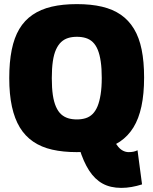

<svg xmlns="http://www.w3.org/2000/svg" viewBox="-20 -730 746 934"><path d="M536 -45Q545 -28 555.5 -15.5Q566 -3 579 3.5Q592 10 606 10Q618 10 628.5 8Q639 6 649 1L671 167Q646 175 620.5 179.5Q595 184 570 184Q517 184 479 163Q441 142 413.5 99.5Q386 57 366 -8ZM354 -149Q377 -149 396.5 -155Q416 -161 430.5 -175.5Q445 -190 454.5 -213Q464 -236 469.5 -270.5Q475 -305 475 -351Q475 -397 470 -431Q465 -465 455.5 -488Q446 -511 431.5 -525Q417 -539 397.5 -545Q378 -551 354 -551Q330 -551 311 -545Q292 -539 277.5 -525.5Q263 -512 252.5 -489Q242 -466 237 -431.5Q232 -397 232 -350Q232 -302 237 -268Q242 -234 252.5 -210.5Q263 -187 277.5 -174Q292 -161 311 -155Q330 -149 354 -149ZM353 10Q287 10 234 -2Q181 -14 141.5 -41Q102 -68 76.5 -110Q51 -152 38 -211.5Q25 -271 25 -350Q25 -428 37 -487.5Q49 -547 74 -589Q99 -631 138.5 -658Q178 -685 231.5 -697.5Q285 -710 354 -710Q423 -710 476 -697.5Q529 -685 567.5 -658.5Q606 -632 631.5 -590Q657 -548 669 -489Q681 -430 681 -353Q681 -273 668 -212.5Q655 -152 629 -110Q603 -68 564 -41.5Q525 -15 472 -2.5Q419 10 353 10Z"/></svg>

Font: Georama ExtraCondensed Thin ExtraBold
Style: Regular
Weight: 800
Version: Version 1.001